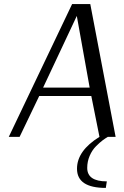

<svg xmlns="http://www.w3.org/2000/svg" viewBox="-20 -670 608 940"><path d="M422 -650 546 0H508Q496 7 482.5 17Q469 27 450 46Q431 65 419 93Q407 121 407 152Q407 218 503 218L498 250Q357 250 357 156Q357 68 467 0L427 -200H172L76 0H23L333 -650ZM191 -241H419L356 -592Z"/></svg>

Font: Arsenal
Style: Italic
Weight: 400
Italic angle: -9.10001°
Designer: Andrij Shevchenko
Foundry: Stairsfor
Version: Version 2.001;PS 002.001;hotconv 1.0.88;makeotf.lib2.5.64775